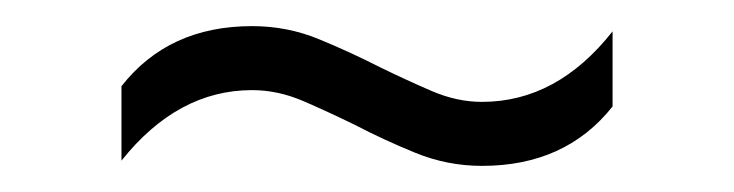

<svg xmlns="http://www.w3.org/2000/svg" viewBox="-20 -451 562 147"><path d="M349 -324Q322.5 -324 298 -334Q273.5 -344 251.5 -355.5Q231 -365.5 211.8 -373.8Q192.5 -382 173 -382Q116 -382 73 -328V-385Q109 -431 173 -431Q200 -431 224.2 -421Q248.5 -411 271 -399.5Q291.5 -389.5 310.8 -381.2Q330 -373 349 -373Q406.5 -373 449 -427V-369.5Q413 -324 349 -324Z"/></svg>

Font: Encode Sans SmCnd Lt
Style: Regular
Weight: 300
Width: 4
Designer: Multiple Designers
Foundry: Impallari Type
Version: Version 3.002; ttfautohint (v1.8.3) -l 8 -r 50 -G 200 -x 14 